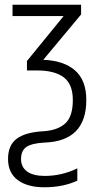

<svg xmlns="http://www.w3.org/2000/svg" viewBox="-20 -552 431 812"><path d="M14 120Q14 62 51 34.5Q88 7 164 3Q225 -1 256.5 -30.5Q288 -60 288 -129Q288 -196 249.5 -225Q211 -254 138 -254H94V-294L249 -484H33V-532H323V-491L163 -299Q249 -296 297 -254.5Q345 -213 345 -129Q345 45 168 51Q114 54 91.5 69.5Q69 85 69 121Q69 155 95 173.5Q121 192 170 192Q241 192 307 160V212Q247 240 167 240Q96 240 55 209.5Q14 179 14 120Z"/></svg>

Font: Noto Sans Display Light Narrow
Style: Regular
Weight: 300
Width: 4
Designer: Monotype Design team
Foundry: Monotype Imaging Inc.
Version: Version 1.000